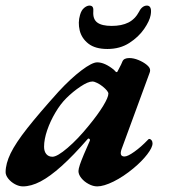

<svg xmlns="http://www.w3.org/2000/svg" viewBox="-44 -650 605 684"><path d="M37.6 14Q24 14 9.5 6.3Q-4.9 -1.5 -14.5 -13.5Q-24 -25.6 -24 -36.6Q-24 -66.8 -6.2 -103.7Q11.7 -140.5 53 -193Q94.4 -245.5 164.3 -323.2Q207.7 -370.2 245.8 -399Q283.9 -427.9 302.3 -427.9Q329 -427.9 361.5 -401.6Q368.1 -394.2 369.1 -393.7Q370 -393.1 371 -393.1Q373 -393.1 373.7 -393.8Q374.4 -394.5 377 -399.9Q384.5 -414.1 387.5 -420.3Q390.5 -426.6 392.4 -431.6Q397.6 -443.2 416.7 -443.2Q432.2 -443.2 449.4 -436.1Q466.6 -429 478.7 -419.1Q490.8 -409.2 490.8 -400.1Q490.8 -394.3 488.7 -389.8L389 -118.3Q380.1 -92.5 399.5 -92.5Q411 -92.5 434.8 -109.6Q458.7 -126.6 482.6 -151.6Q485.4 -154.5 485.9 -154.7Q486.3 -155 487.5 -155Q492.3 -155 495.9 -150.5Q499.4 -145.9 499.4 -139.1Q499.4 -124.7 480.5 -100.1Q461.6 -75.5 431.8 -50.7Q395.6 -20.6 360.6 -3.3Q325.5 14 302.3 14Q287.4 14 271.7 5.5Q255.9 -2.9 245.7 -15.6Q235.5 -28.3 235.5 -40.6Q235.5 -47.5 240.7 -63.6Q242.5 -69.3 246.4 -79.2Q250.3 -89 255.1 -100.6Q259.9 -112.2 265.4 -124.2Q270.9 -136.2 275.4 -147.3Q278 -152.5 274.6 -155.1Q271.2 -157.8 268.5 -154.9Q217.3 -95.9 175.5 -58.4Q133.6 -20.8 100.2 -3.4Q66.8 14 37.6 14ZM142.8 -91.6Q159.9 -91.6 196.8 -123.2Q233.8 -154.8 272.4 -202.6Q304.6 -241.7 323.4 -272.5Q342.1 -303.4 342.1 -316.4Q342.1 -325.3 321.7 -342Q312.4 -349.5 302.1 -354.5Q291.9 -359.6 285.2 -359.6Q269.7 -359.6 242.7 -341.6Q215.7 -323.6 192.2 -300.2Q171.5 -279.7 153.4 -249.1Q135.2 -218.5 124.1 -186.1Q113 -153.6 113 -127.3Q113 -110.6 121 -101.1Q129 -91.6 142.8 -91.6ZM338.8 -475.5Q295.2 -475.5 270.9 -494.5Q246.7 -513.5 239.9 -541.7Q233.2 -570 241 -596.3Q245.7 -613.7 255.8 -621.9Q265.9 -630.1 274.5 -630.1Q283.3 -630.1 286.4 -624.5Q289.4 -618.8 288.4 -609.1Q286.4 -581.9 302.5 -569.8Q318.6 -557.7 354 -557.7Q389.5 -557.7 413.5 -569.8Q437.5 -581.9 451.9 -609.1Q456.5 -618.8 463.8 -624.5Q471 -630.1 479.6 -630.1Q488.5 -630.1 492.1 -621.9Q495.7 -613.7 492.7 -596.3Q489 -575.4 469.4 -546.8Q449.7 -518.2 416.6 -496.9Q383.4 -475.5 338.8 -475.5Z"/></svg>

Font: EB Garamond
Style: Italic
Weight: 400
Italic angle: -17.2°
Designer: Georg Duffner and Octavio Pardo
Foundry: Georg Duffner
Version: Version 1.001